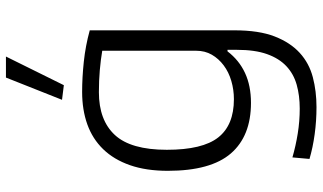

<svg xmlns="http://www.w3.org/2000/svg" viewBox="-234 -606 1059 630"><g transform="rotate(-90 295.0 -290.5)"><path d="M283 -616 356 -800H425L331 -610ZM259 219Q214 219 170 213Q126 207 89 196L94 140Q132 151 172.5 157.5Q213 164 254 164Q297 164 332.5 154Q368 144 393.5 120Q419 96 433 56.5Q447 17 447 -42V-73H442Q413 -35 371 -15.5Q329 4 273 4Q164 4 107 -62Q50 -128 50 -269Q50 -340 68.5 -393Q87 -446 121 -481Q155 -516 202.5 -533Q250 -550 309 -550Q356 -550 408 -544.5Q460 -539 511 -525V-50Q511 30 491 81.5Q471 133 437 164Q403 195 357 207Q311 219 259 219ZM285 -52Q316 -52 345 -60.5Q374 -69 396 -85.5Q418 -102 431 -124.5Q444 -147 444 -176V-484Q415 -489 380.5 -492Q346 -495 308 -495Q216 -495 167.5 -442.5Q119 -390 119 -272Q119 -155 159.5 -103.5Q200 -52 285 -52Z"/></g></svg>

Font: Plata Sans Light
Style: Regular
Weight: 300
Designer: Pablo Impallari, Andres Torresi, & Cristiano Sobral
Foundry: Pablo Impallari, Andres Torresi, & Cristiano Sobral
Version: Version 1.00;December 28, 2019;FontCreator 12.0.0.2547 64-bi